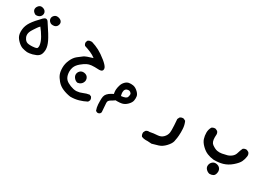

<svg xmlns="http://www.w3.org/2000/svg" viewBox="-13 -886 2525 1834"><g transform="rotate(30 1250.0 30.5)"><path d="M20 28.8Q20 17.1 21.5 3.9Q25.9 -38.1 52.7 -79.3Q79.6 -120.6 140.6 -182.6Q155.3 -197.3 168.9 -197.3Q183.1 -197.3 193.8 -181.6Q268.6 -70.8 291 -23.2Q313.5 24.4 313.5 59.6Q313.5 63 313.5 66.9Q311 104.5 297.9 122.8Q284.7 141.1 261.7 150.4Q225.6 165.5 194.8 168.9Q183.1 170.4 170.9 170.4H170.4Q142.6 167.5 117.7 159.9Q92.8 152.3 64.7 126Q36.6 99.6 26.9 72.8Q20 54.2 20 28.8ZM110.8 81.1Q121.1 91.3 134.8 95Q148.4 98.6 170.4 98.6Q178.7 98.6 187.5 98.1Q220.7 96.2 233.4 89.4Q242.7 82.5 242.7 64.5Q242.7 57.6 241.2 48.8Q235.8 14.6 212.6 -25.6Q189.5 -65.9 158.7 -104.5Q143.6 -89.4 133.1 -73Q122.6 -56.6 113.8 -43.9Q105 -31.2 100.6 -22.5Q96.2 -13.7 92.3 -4.4Q86.9 9.8 86.9 24.4Q86.9 39.1 91.3 50.3Q95.7 61.5 101.1 69.1Q106.4 76.7 110.8 81.1ZM204.1 -221.7Q204.1 -241.2 220.7 -256.8Q233.4 -268.6 251 -268.6Q256.8 -268.6 262.7 -267.6Q287.1 -262.7 298.8 -249Q308.1 -238.8 308.1 -224.6Q308.1 -214.4 303.7 -203.6Q292 -174.8 255.4 -174.8Q243.7 -174.8 237.8 -176.8Q225.6 -181.2 216.8 -190.9Q204.1 -204.6 204.1 -221.7ZM27.3 -223.6Q27.3 -244.1 44.9 -262.2Q57.6 -274.9 74.2 -274.9Q78.6 -274.9 83.5 -273.9Q105.5 -269.5 117.2 -255.9Q127 -244.6 127 -230Q127 -209 112.8 -194.8L107.4 -189.9Q91.8 -178.2 68.4 -178.2Q54.7 -178.7 40 -193.8Q27.3 -207.5 27.3 -223.6Z M749.5 -98.1Q722.2 -119.1 690.2 -132.8Q658.2 -146.5 621.1 -158.2Q608.4 -171.9 608.4 -189.5Q608.4 -194.8 609.4 -196.8L617.7 -214.8L619.1 -215.3Q633.3 -224.6 651.4 -224.6Q658.7 -224.6 661.6 -224.1Q705.1 -210.9 744.6 -190.2Q784.2 -169.4 835 -128.4Q874.5 -95.7 885.3 -73.7Q888.7 -66.4 889.2 -60.1Q889.2 -58.6 889.2 -55.2Q889.2 -51.8 887.7 -46.4Q886.2 -41 881.8 -37.1Q872.6 -27.8 853 -27.8Q851.6 -27.8 850.6 -27.8H850.1Q794.9 -30.8 767.8 -27.8Q740.7 -24.9 719.7 -14.6Q698.2 -4.4 665.5 22.5Q633.3 49.3 621.6 79.1Q612.8 102.1 612.8 128.4Q612.8 137.2 613.8 146Q618.2 187.5 641.1 210.9Q659.7 229 695.8 243.2Q731.9 257.3 760.3 257.3Q764.6 257.3 768.6 256.8Q800.3 254.4 829.6 241.2Q858.9 228 892.6 223.1L911.6 231.9L912.6 232.9Q922.9 246.1 922.9 262.2Q922.9 265.1 922.4 269L912.1 288.1Q873 308.6 831.1 320.6Q789.1 332.5 741.2 332.5H740.7Q693.8 325.7 654.3 308.6Q613.8 291.5 586.2 259Q558.6 226.6 548.3 199.2Q537.6 171.9 537.6 128.4Q537.6 85 557.1 41.7Q576.7 -1.5 606 -24.4Q635.3 -47.4 655.8 -62.3Q676.3 -77.1 749.5 -98.1ZM679.7 122.6Q679.7 98.6 697.8 81.1Q711.9 67.4 733.9 67.4Q737.8 67.4 742.2 67.9Q769.5 71.3 782.7 90.8Q792 105 792 120.1Q792 126 791 131.8Q786.1 153.3 771.2 166.5Q756.3 179.7 734.4 183.1Q711.9 179.7 695.8 160.9Q679.7 142.1 679.7 122.6Z M1008.3 263.2Q1007.3 244.6 1007.3 228Q1007.3 211.4 1007.8 198.7Q1008.3 186 1010.7 176.3Q1015.6 156.2 1027.8 143.1Q1045.4 124.5 1062 116.2Q1075.7 109.4 1088.9 101.1Q1084.5 82.5 1084.5 64.9Q1084.5 58.1 1085 51.8Q1087.4 27.3 1095.2 3.9Q1103 -21 1122.1 -40Q1139.2 -57.1 1160.2 -61.5Q1170.9 -63.5 1182.6 -63.5Q1194.3 -63.5 1207.5 -61.5Q1236.8 -56.2 1264.2 -28.8Q1285.6 -7.3 1288.6 13.2Q1290 22.9 1290 34.2Q1290 45.4 1287.6 59.1Q1283.2 83.5 1257.1 109.6Q1231 135.7 1200.7 142.1Q1178.7 146.5 1150.9 146.5Q1142.6 146.5 1133.3 146Q1117.2 158.2 1100.1 167.5Q1083.5 176.3 1074.7 187.5Q1068.4 194.8 1068.4 210.9Q1068.4 216.8 1069.3 224.1Q1072.8 252.4 1075.7 312L1067.9 326.7Q1058.6 335.9 1045.4 335.9Q1039.6 335.9 1037.6 335L1022 327.1Q1010.3 295.9 1008.3 263.2ZM1226.6 27.8Q1226.6 16.1 1213.9 6.8Q1205.1 0 1193.4 0Q1187 0 1180.7 2Q1160.6 6.3 1153.3 27.3Q1150.9 35.6 1150.9 46.4Q1150.9 63 1157.2 85Q1184.6 82 1202.1 75.2Q1217.3 68.4 1221.7 56.2Q1226.6 41.5 1226.6 27.8Z M1591.8 330.6 1571.3 331.1Q1548.8 331.1 1525.9 321.8Q1518.6 312 1516.1 303.2Q1513.7 294.4 1513.7 288.8Q1513.7 283.2 1514.2 278.8L1524.9 257.3L1525.9 256.8Q1539.1 245.1 1558.6 245.1Q1561 245.1 1564 245.6Q1606 236.8 1646.5 234.9Q1685.1 232.9 1709.2 208Q1733.4 183.1 1737.8 151.9Q1739.3 141.6 1739.3 122.1Q1739.3 82.5 1732.9 5.9L1743.7 -16.1L1744.6 -16.6Q1757.8 -28.3 1777.3 -28.3Q1780.3 -28.3 1784.7 -27.8L1806.6 -16.6Q1823.7 21 1825.7 63Q1826.7 79.6 1826.7 99.4Q1826.7 119.1 1825.2 136Q1823.7 152.8 1822.3 163.6Q1819.3 186 1814.9 204.6Q1807.6 232.9 1775.4 267.3Q1743.2 301.8 1705.8 313.7Q1668.5 325.7 1637.2 333.5Q1611.3 330.6 1591.8 330.6Z M2206.5 249Q2206.5 222.2 2226.6 203.1Q2241.7 189 2262.2 189Q2267.6 189 2272.9 189.9Q2299.8 194.3 2313.5 213.9Q2323.2 227.5 2323.2 245.6Q2323.2 252.4 2321.3 261.7Q2316.4 287.6 2300 296.9Q2283.7 306.2 2260.7 306.2H2260.3Q2238.8 301.8 2222.7 285.6Q2206.5 269.5 2206.5 249ZM2055.7 -84.5Q2071.3 -96.7 2090.8 -96.7Q2093.8 -96.7 2098.1 -96.2L2119.6 -85.4L2120.1 -84.5Q2131.8 -71.3 2131.8 -51.8Q2131.8 -48.8 2131.1 -41Q2130.4 -33.2 2130.4 -22Q2130.4 31.7 2156.7 50.3Q2190.4 74.2 2214.8 78.6Q2239.3 83.5 2267.3 78.6Q2295.4 73.7 2321.3 66.4Q2351.6 57.1 2372.6 36.1Q2388.7 20 2395 -3.4Q2403.3 -32.2 2415.5 -59.1L2416.5 -59.6Q2429.7 -71.3 2449.2 -71.3Q2452.1 -71.3 2456.5 -70.8L2478 -60.1L2478.5 -59.1Q2490.7 -45.4 2490.7 -26.9Q2490.7 -21.5 2489.7 -15.6Q2485.8 14.2 2472.7 42.5Q2459.5 70.8 2417.5 107.2Q2375.5 143.6 2327.1 157.7Q2285.2 169.4 2238.8 169.4Q2228.5 169.4 2225.1 169.4Q2189 165.5 2156.2 152.3Q2123 139.2 2090.8 107.7Q2058.6 76.2 2048.6 44.9Q2038.6 13.7 2038.6 -20.8Q2038.6 -55.2 2055.7 -84.5Z"/></g></svg>

Font: Bakudai
Style: Medium
Weight: 500
Version: Version 1.48